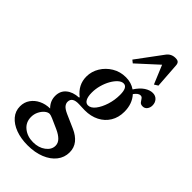

<svg xmlns="http://www.w3.org/2000/svg" viewBox="-431 -950 1284 1284"><g transform="rotate(45 211.5 -307.5)"><path d="M120 249.5Q56.5 249.5 7 231Q-42.5 212.5 -71.2 179Q-100 145.5 -100 100.5Q-100 61.5 -79.2 32Q-58.5 2.5 -24 -14.2Q10.5 -31 53 -31.5Q17 -67 17 -115Q17 -162 49.8 -189.5Q82.5 -217 137.5 -220L139.5 -224.5Q73 -276 73 -354Q73 -402 98.5 -444Q124 -486 167.2 -512Q210.5 -538 264 -538Q314.5 -538 352.5 -511.5Q379 -552.5 408.5 -571.8Q438 -591 465.5 -591Q491 -591 507 -573.8Q523 -556.5 523 -530Q523 -508.5 511.2 -493.5Q499.5 -478.5 480 -478.5Q462 -478.5 453.5 -489.2Q445 -500 438.2 -510.8Q431.5 -521.5 418.5 -521.5Q398 -521.5 376 -490.5Q420 -442.5 420 -367Q420 -313 395.2 -272.2Q370.5 -231.5 326.5 -209Q282.5 -186.5 225.5 -186.5Q208.5 -186.5 195 -187.5Q181.5 -188.5 171 -188.5Q103.5 -191.5 103.5 -145.5Q103.5 -129.5 115 -115.2Q126.5 -101 158 -86.5L257 -43Q302.5 -23 327.8 8.5Q353 40 353 83.5Q353 132 323.5 169.5Q294 207 241.5 228.2Q189 249.5 120 249.5ZM217 -225Q243.5 -225 266.8 -254.8Q290 -284.5 304.8 -330.8Q319.5 -377 319.5 -426.5Q319.5 -498 282 -498Q263.5 -498 244.5 -481Q225.5 -464 209.5 -435.8Q193.5 -407.5 184 -373.2Q174.5 -339 174.5 -304Q174.5 -266.5 185.5 -245.8Q196.5 -225 217 -225ZM131.5 209Q184 209 219.5 182.5Q255 156 255 119Q255 93.5 235.2 73.5Q215.5 53.5 180 37.5L108 5.5Q86 -4 76.5 -4Q59.5 -4 42.5 10.5Q25.5 25 14 48.2Q2.5 71.5 2.5 98.5Q2.5 149 40 179Q77.5 209 131.5 209ZM230.5 -635.5 210.5 -651.5 343.5 -831Q367 -863.5 407 -863.5Q427.5 -863.5 435.5 -855.2Q443.5 -847 444.5 -831L457 -652L430.5 -635.5L375.5 -768Z"/></g></svg>

Font: Libre Caslon Condensed SemiBold Italic
Style: Regular
Weight: 600
Italic angle: -22.583°
Designer: Pablo Impallari, Rodrigo Fuenzalida, Katja Schimmel, Ertekin Erdin
Foundry: Pablo Impallari, Rodrigo Fuenzalida
Version: Version 2.000; ttfautohint (v1.8.4.7-5d5b);gftools[0.9.33]